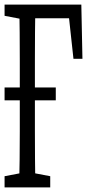

<svg xmlns="http://www.w3.org/2000/svg" viewBox="-26 -757 395 844"><path d="M-5.9 -315.9V-372.6H219.2V-315.9ZM58.1 66.9Q59.6 5.9 60.3 -55.4Q61 -116.7 61 -179.2Q61 -241.7 61 -304.2V-364.3Q61 -426.8 61 -488.8Q61 -550.8 60.5 -613.3Q60.1 -675.8 58.1 -736.8H129.4Q128.4 -676.8 127.9 -614.7Q127.4 -552.7 127.4 -490.2Q127.4 -427.7 127.4 -364.3V-304.2Q127.4 -243.2 127.4 -181.2Q127.4 -119.1 127.9 -57.1Q128.4 4.9 129.4 66.9ZM93.3 -676.8V-736.8H331.5L336.4 -498.5H296.9L271 -736.8L306.6 -676.8ZM-5.9 66.9V17.6L86.4 0H102.5L194.8 17.6V66.9ZM-5.9 -687.5V-736.8H93.3V-669.9H86.4Z"/></svg>

Font: Scarab Serif
Style: Condensed
Weight: 400
Designer: John Roberts
Foundry: Scarab
Version: 1.0